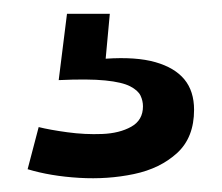

<svg xmlns="http://www.w3.org/2000/svg" viewBox="-20 -25 321 278"><path d="M20 220 36 159Q52 163 77.5 166.5Q103 170 128 169Q153 168 170 158.5Q187 149 187 129Q187 121 183.5 113.5Q180 106 168.5 100Q157 94 132.5 91.5Q108 89 65 91L77 -5H139L133 60Q177 57 205 65Q233 73 247 90Q261 107 261 134Q261 174 236.5 196.5Q212 219 174 227Q136 235 94.5 232.5Q53 230 20 220Z"/></svg>

Font: Bricolage Grotesque 24pt Medium
Style: Regular
Weight: 500
Designer: Mathieu Triay
Foundry: Atelier Triay
Version: Version 1.001;gftools[0.9.33.dev8+g029e19f]